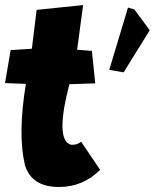

<svg xmlns="http://www.w3.org/2000/svg" viewBox="-43 -726 637 750"><path d="M281.7 -706.1 258.3 -531.7 315.9 -527.3 329.1 -400.4 228 -397Q170.9 -177.7 234.4 -160.6Q257.3 -158.7 273.9 -172.4L348.1 -62.5Q281.2 4.4 187.5 4.4Q79.6 4.4 54.2 -82Q25.9 -201.7 58.1 -398.4L-23.4 -401.4L-1.5 -530.3L81.5 -535.6L100.1 -687.5ZM457 -696.3 481.9 -689 542 -607.9 439.9 -443.4 383.8 -453.1Z"/></svg>

Font: Lapsus Pro (theguybrush.com)
Style: Bold
Weight: 700
Designer: Jose Roses
Version: Version 1.00 February 9, 2018, initial release